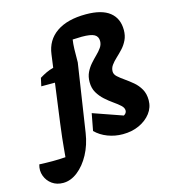

<svg xmlns="http://www.w3.org/2000/svg" viewBox="-264 -850 1013 1154"><g transform="rotate(-15 242.5 -273.0)"><path d="M-14 199Q-54 199 -82.5 178.5Q-111 158 -123.5 124.5Q-136 91 -125 54Q-83 56 -42 56Q-1 56 38 53Q41 21 43.5 -6Q46 -33 49.5 -66Q53 -99 60 -151L93 -396H8L19 -446Q40 -459 61 -469Q82 -479 106 -485L117 -566Q128 -652 195.5 -698.5Q263 -745 378 -745Q477 -745 526 -706Q575 -667 575 -595Q575 -560 562 -533Q549 -506 529.5 -485Q510 -464 490.5 -446Q471 -428 458 -410Q445 -392 445 -371Q445 -353 461.5 -338Q478 -323 502.5 -306Q527 -289 552 -268Q577 -247 593.5 -218Q610 -189 610 -149Q610 -104 583 -68.5Q556 -33 510.5 -12Q465 9 408 9Q359 9 314.5 -8Q270 -25 239 -56L259 -162L442 -98Q460 -108 460 -125Q460 -142 443 -157.5Q426 -173 401.5 -190Q377 -207 352.5 -229Q328 -251 311.5 -279Q295 -307 295 -345Q295 -379 307.5 -405Q320 -431 338.5 -452Q357 -473 375.5 -491Q394 -509 407 -527.5Q420 -546 420 -568Q420 -596 398 -608.5Q376 -621 320 -621Q296 -621 263 -619Q259 -593 258 -561.5Q257 -530 257 -478L193 -56Q182 16 151 73.5Q120 131 76.5 165Q33 199 -14 199Z"/></g></svg>

Font: Piazzolla ExtraBold
Style: Italic
Weight: 800
Italic angle: -11.3°
Designer: Juan Pablo del Peral
Foundry: Huerta Tipografica
Version: Version 1.330